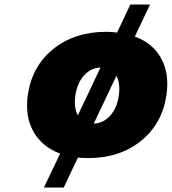

<svg xmlns="http://www.w3.org/2000/svg" viewBox="-20 -697 766 856"><path d="M104 -273.9Q122.6 -402.3 217.8 -478.8Q313 -555.2 454.1 -555.2Q475.6 -555.2 502 -551.8L561 -676.8H648.9L581.1 -534.2Q661.1 -504.9 698.5 -436.8Q735.8 -368.7 722.2 -273.9Q703.6 -145.5 608.6 -68.8Q513.7 7.8 373 7.8Q357.4 7.8 327.1 5.9L264.2 139.2H175.8L248 -12.2Q167 -42.5 128.9 -110.6Q90.8 -178.7 104 -273.9ZM315.9 -271Q308.6 -215.3 327.1 -183.1L428.2 -396Q385.3 -394.5 354.7 -360.8Q324.2 -327.1 315.9 -271ZM397.9 -146Q440.9 -147.5 471.2 -181.2Q501.5 -214.8 509.8 -271Q517.1 -326.2 499 -358.9Z"/></svg>

Font: Trueno Black
Style: Italic
Weight: 900
Designer: Julieta Ulanovsky
Foundry: Julieta Ulanovsky
Version: Version 3.001b | FøM Fix